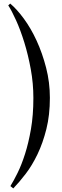

<svg xmlns="http://www.w3.org/2000/svg" viewBox="-20 -850 345 1070"><path d="M38 187 54 200C76 177.3 99 150.3 123 119C147 87.7 169 51.2 189 9.5C209 -32.2 225.5 -79 238.5 -131C251.5 -183 258 -241 258 -305C258 -362.3 251 -418.2 237 -472.5C223 -526.8 205.3 -577.2 184 -623.5C162.7 -669.8 138.8 -710.8 112.5 -746.5C86.2 -782.2 61 -810 37 -830L26 -820C38.7 -800.7 53.2 -773 69.5 -737C85.8 -701 101.2 -659.8 115.5 -613.5C129.8 -567.2 141.8 -517.5 151.5 -464.5C161.2 -411.5 166 -358 166 -304C166 -240 161.5 -182.2 152.5 -130.5C143.5 -78.8 132.5 -32.7 119.5 8C106.5 48.7 92.7 83.8 78 113.5C63.3 143.2 50 167.7 38 187Z"/></svg>

Font: Libre Caslon Text
Style: Regular
Weight: 400
Designer: Pablo Impallari, Rodrigo Fuenzalida
Foundry: Pablo Impallari, Rodrigo Fuenzalida
Version: Version 1.000; ttfautohint (v0.93) -l 8 -r 50 -G 200 -x 14 -